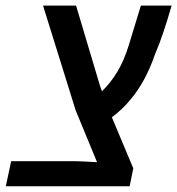

<svg xmlns="http://www.w3.org/2000/svg" viewBox="-54 -650 619 670"><path d="M-33.7 0 -15.1 -87.4H215.3Q232.4 -86.9 250 -85.9Q267.6 -85 284.7 -84L210 -265.1L96.2 -630.4H211.4L295.4 -349.1Q297.4 -344.7 298.8 -340.1Q300.3 -335.4 301.8 -331.5Q333.5 -362.3 356.7 -401.6Q379.9 -440.9 396 -494.1L437.5 -630.4H544.9Q530.3 -580.1 516.6 -539.1Q502.9 -498 487.3 -461.4Q470.2 -412.1 449 -373Q427.7 -334 402.3 -303.7Q387.7 -285.6 371.1 -270Q354.5 -254.4 336.4 -240.7L411.1 -62.5L398.4 0Z"/></svg>

Font: Open Sans SemiCondensed SemiBold
Style: Italic
Weight: 600
Width: 4
Italic angle: -12°
Designer: Monotype Design Team
Foundry: Monotype Imaging Inc.
Version: Version 3.000